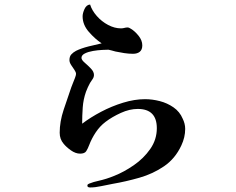

<svg xmlns="http://www.w3.org/2000/svg" viewBox="-20 -788 1040 846"><path d="M796 -220Q796 -183 779 -147Q752 -89 703 -55.5Q654 -22 594.5 -5Q535 12 477 22Q454 26 427 32Q400 38 377 38Q373 38 369 36.5Q365 35 365 30Q365 26 367.5 24Q370 22 373 21Q383 17 393 14Q403 11 413 9Q431 5 448.5 -0.5Q466 -6 483 -13Q526 -30 569.5 -60Q613 -90 642 -131.5Q671 -173 671 -223Q671 -308 587 -308Q551 -308 512.5 -290.5Q474 -273 445 -251Q420 -232 402 -205Q384 -178 373 -149Q367 -133 360 -122Q353 -111 333 -111Q313 -111 292.5 -125.5Q272 -140 260 -155Q243 -175 243 -203Q243 -252 260.5 -304.5Q278 -357 294 -403Q296 -409 301 -421Q306 -433 310.5 -445Q315 -457 315 -462Q315 -470 308 -480Q301 -490 293.5 -501.5Q286 -513 286 -523Q286 -539 294 -548Q302 -557 315 -564Q337 -575 370.5 -583.5Q404 -592 428 -597Q399 -616 371.5 -647.5Q344 -679 344 -716Q344 -730 352.5 -748.5Q361 -767 377 -768Q385 -742 406.5 -717.5Q428 -693 456.5 -678Q485 -663 513 -663Q521 -663 528 -665Q535 -667 542 -667Q546 -667 550 -665Q554 -663 557 -661Q574 -651 590.5 -630.5Q607 -610 607 -588Q607 -569 596 -560Q585 -551 566 -551Q547 -551 527.5 -554Q508 -557 489 -561Q486 -562 472.5 -565.5Q459 -569 458 -569Q449 -569 430 -568Q411 -567 390 -563.5Q369 -560 354 -552.5Q339 -545 339 -533Q339 -524 353 -512Q367 -500 380.5 -486Q394 -472 394 -458Q394 -448 388 -439.5Q382 -431 377 -423Q367 -405 359 -384Q347 -350 344.5 -314Q342 -278 342 -243Q379 -271 425.5 -295.5Q472 -320 522.5 -335.5Q573 -351 619 -351Q651 -351 684 -342.5Q717 -334 744.5 -315Q772 -296 785 -265Q790 -255 793 -243.5Q796 -232 796 -220Z"/></svg>

Font: Kaisei HarunoUmi
Style: Bold
Weight: 700
Designer: Font-Kai, 金井和夫
Foundry: KAZUO KANAI
Version: Version 5.003